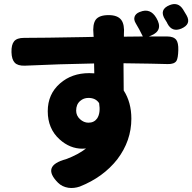

<svg xmlns="http://www.w3.org/2000/svg" viewBox="-20 -860 954 953"><path d="M319 72Q288 67 268 47Q184 -37 308 -70Q369 -93 407 -123Q401 -122 389 -122Q327 -122 276 -168Q217 -221 217 -308Q217 -393 278 -446Q336 -497 423 -497Q440 -497 448 -496L447 -545Q274 -542 103 -534Q68 -533 53 -549Q38 -565 37 -601Q36 -638 50 -655Q64 -672 99 -672Q191 -672 401 -676Q431 -677 445 -677L444 -688Q444 -689 444 -690Q439 -739 455 -762Q472 -785 519 -785Q564 -785 582 -761Q599 -738 595 -689V-678L689 -679Q671 -716 654 -744Q643 -762 648 -777Q653 -792 672 -800L675 -801Q726 -822 756 -771Q793 -709 729 -683L719 -679Q765 -679 810 -679Q842 -679 855 -662Q866 -647 865 -611Q864 -572 856 -558Q845 -541 812 -542Q750 -544 593 -546Q594 -500 594 -411Q632 -352 632 -271Q632 -161 562 -69Q492 20 376 66Q347 76 319 72ZM419 -251Q447 -251 462 -272Q480 -299 472 -348Q455 -374 419 -374Q395 -374 378 -359Q358 -342 358 -311Q358 -286 377 -268.5Q396 -251 419 -251ZM811 -743Q810 -746 807.5 -750.5Q805 -755 803 -757Q803 -758 802 -759.5Q801 -761 800 -762Q767 -813 823 -835Q864 -851 888 -814Q897 -799 906 -784Q931 -740 880 -718Q834 -699 811 -743Z"/></svg>

Font: GenSenRounded TW H
Style: Regular
Weight: 900
Version: Version 1.501;PS 1;hotconv 16.6.51;makeotf.lib2.5.65220